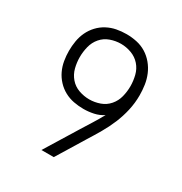

<svg xmlns="http://www.w3.org/2000/svg" viewBox="-173 -871 946 998"><g transform="rotate(30 300.0 -371.5)"><path d="M291 0H217L337 -195Q357 -227 377 -259Q397 -291 415 -324Q390 -307 359.5 -300.5Q329 -294 299 -294Q269 -294 240 -299.5Q211 -305 185 -319Q159 -333 138.5 -355Q118 -377 105.5 -403.5Q93 -430 88 -459.5Q83 -489 83 -518Q83 -548 88 -577.5Q93 -607 105.5 -633.5Q118 -660 138.5 -682Q159 -704 185.5 -718Q212 -732 241 -737.5Q270 -743 300 -743Q331 -743 361.5 -736.5Q392 -730 418 -714Q444 -698 464 -674Q484 -650 496 -621.5Q508 -593 512.5 -562.5Q517 -532 517 -501Q517 -455 507 -410.5Q497 -366 479.5 -324Q462 -282 439 -242.5Q416 -203 392 -165ZM300 -352Q332 -352 363 -363Q394 -374 415 -398.5Q436 -423 444 -454.5Q452 -486 452 -518Q452 -550 444 -582Q436 -614 415 -638Q394 -662 363 -673.5Q332 -685 300 -685Q268 -685 237 -674Q206 -663 185 -638.5Q164 -614 156 -582Q148 -550 148 -518Q148 -486 156 -454.5Q164 -423 185 -398.5Q206 -374 237 -363Q268 -352 300 -352Z"/></g></svg>

Font: Iosevka Custom Light Extended
Style: Regular
Weight: 300
Width: 7
Monospace: yes
Designer: Belleve Invis
Foundry: Belleve Invis
Version: Version 11.2.4; ttfautohint (v1.8.4)